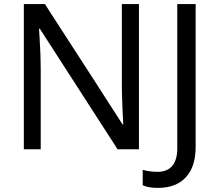

<svg xmlns="http://www.w3.org/2000/svg" viewBox="-20 -734 1073 944"><path d="M663.1 0H558.1L175.8 -592.8H171.9L174.3 -553.2Q180.2 -464.4 180.2 -398.9V0H97.2V-713.9H201.2L223.1 -679.2L457.5 -316.9L582 -123H585.9Q585 -134.8 582 -206.8Q579.1 -278.8 579.1 -311V-713.9H663.1ZM755.9 189.9Q710 189.9 681.6 176.8V101.1Q716.3 110.8 753.9 110.8Q802.7 110.8 827.1 81.3Q851.6 51.8 851.6 -3.9V-713.9H941.9V-11.2Q941.9 85.4 893.8 137.7Q845.7 189.9 755.9 189.9Z"/></svg>

Font: Noto Sans Southeast Asian
Style: Regular
Weight: 400
Designer: Monotype Design Team
Foundry: Monotype Imaging Inc.
Version: Version 1.06 uh; ttfautohint (v1.4.1)